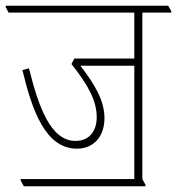

<svg xmlns="http://www.w3.org/2000/svg" viewBox="-40 -642 617 669"><path d="M43 7H467V2L456 -18V-598H557V-603L546 -622H-20V-617L-10 -598H428V-438H219L209 -419C266 -347 297 -292 297 -234C297 -186 272 -151 223 -151C136 -151 94 -271 61 -404L38 -398C72 -256 119 -124 228 -124C286 -124 324 -166 324 -230C324 -290 293 -344 240 -413H428V-18H32V-13Z"/></svg>

Font: Noto Serif Devanagari Condensed Thin
Style: Regular
Weight: 100
Width: 3
Designer: Universal Thirst, Indian Type Foundry and the Monotype Design Team
Foundry: Monotype Imaging Inc.
Version: Version 2.004